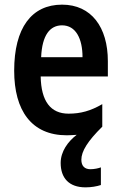

<svg xmlns="http://www.w3.org/2000/svg" viewBox="-20 -572 521 826"><path d="M330 115C330 79 357 35 420 -27V-124C370 -95 327 -83 275 -83C198 -83 157 -136 155 -243H444V-309C444 -455 373 -552 247 -552C116 -552 41 -452 41 -268C41 -96 116 10 267 10C282 10 296 9 310 8C272 37 241 80 241 129C241 193 276 234 348 234C372 234 396 230 414 224V148C404 152 385 156 369 156C345 156 330 143 330 115ZM247 -463C306 -463 335 -406 335 -326H157C161 -421 195 -463 247 -463Z"/></svg>

Font: Noto Sans Gujarati UI Condensed SemiBold
Style: Regular
Weight: 600
Width: 3
Designer: Jelle Bosma - Monotype Design Team, Universal Thirst
Foundry: Monotype Imaging Inc.
Version: Version 2.106